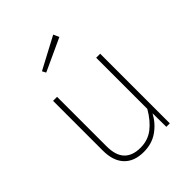

<svg xmlns="http://www.w3.org/2000/svg" viewBox="-218 -885 1014 1014"><g transform="rotate(-45 288.5 -378.5)"><path d="M462 -520V0H436L435 -102Q408 -52 363.5 -21Q319 10 258 10Q187 10 148.5 -31Q110 -72 110 -149V-520H140V-151Q140 -83 171 -50.5Q202 -18 262 -18Q317 -18 358 -49.5Q399 -81 432 -138V-520ZM358 -767 372 -735 190 -651 179 -672Z"/></g></svg>

Font: Firava
Style: Regular
Weight: 400
Designer: Carrois Corporate & Edenspiekermann AG
Foundry: Greg Finn Gibson
Version: Version 5.000